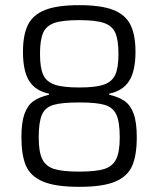

<svg xmlns="http://www.w3.org/2000/svg" viewBox="-20 -716 614 744"><path d="M63 -184Q63 -242 75 -275Q87 -308 109.5 -324Q132 -340 170 -349V-353Q117 -364 93 -402.5Q69 -441 69 -515Q69 -581 88.5 -620Q108 -659 155 -677.5Q202 -696 287 -696Q372 -696 419 -677.5Q466 -659 485.5 -620Q505 -581 505 -515Q505 -441 480.5 -402.5Q456 -364 403 -353V-349Q441 -340 463.5 -324Q486 -308 498 -275Q510 -242 510 -184Q510 -115 492.5 -74Q475 -33 427 -12.5Q379 8 287 8Q195 8 146.5 -12.5Q98 -33 80.5 -74Q63 -115 63 -184ZM439 -507Q439 -561 427 -588.5Q415 -616 383 -627Q351 -638 287 -638Q222 -638 190.5 -627Q159 -616 147 -588.5Q135 -561 135 -507Q135 -453 147.5 -426Q160 -399 192 -388Q224 -377 287 -377Q350 -377 382 -388Q414 -399 426.5 -426Q439 -453 439 -507ZM444 -183Q444 -243 431 -271.5Q418 -300 386 -309.5Q354 -319 287 -319Q219 -319 187 -309.5Q155 -300 142.5 -271.5Q130 -243 130 -183Q130 -127 144 -99Q158 -71 190.5 -61Q223 -51 287 -51Q351 -51 383.5 -61Q416 -71 430 -99Q444 -127 444 -183Z"/></svg>

Font: Saira Semi Condensed Light
Style: Regular
Weight: 300
Width: 4
Designer: Hector Gatti with collaboration of the Omnibus-Type team
Foundry: Omnibus-Type
Version: Version 1.001; ttfautohint (v1.8)